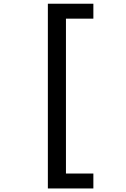

<svg xmlns="http://www.w3.org/2000/svg" viewBox="-20 -826 690 1051"><path d="M242 205.6V-805.6H491.1V-723.9H341V123.9H491.1V205.6Z"/></svg>

Font: Trispace Thin
Style: Regular
Weight: 100
Designer: Tyler Finck
Foundry: Etcetera Type Company
Version: Version 1.210